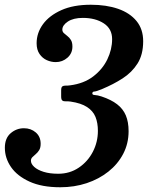

<svg xmlns="http://www.w3.org/2000/svg" viewBox="-48 -780 624 810"><path d="M-27.5 -156.5Q-27.5 -113 -1.5 -75.2Q24.5 -37.5 76.5 -13.8Q128.5 10 206 10Q265.5 10 317.5 -7.2Q369.5 -24.5 409.2 -56Q449 -87.5 471.8 -131Q494.5 -174.5 494.5 -226.5Q494.5 -265.5 482.8 -293.2Q471 -321 446 -340.2Q421 -359.5 380.5 -373Q363.5 -378.5 352.5 -379Q341.5 -379.5 341.5 -385.5Q341.5 -393.5 349.8 -393.8Q358 -394 383 -404.5Q430 -424 469.2 -449.2Q508.5 -474.5 532.2 -512Q556 -549.5 556 -606Q556 -657 528 -691.2Q500 -725.5 450.2 -742.8Q400.5 -760 335 -760Q261.5 -760 210.8 -737.2Q160 -714.5 133.2 -677.8Q106.5 -641 106.5 -597.5Q106.5 -570 118.8 -552.2Q131 -534.5 149.5 -526.2Q168 -518 187 -518Q215.5 -518 236.5 -536.5Q257.5 -555 257.5 -583.5Q257.5 -601 251.2 -611.2Q245 -621.5 236.2 -628Q227.5 -634.5 221.2 -640.5Q215 -646.5 215 -655Q215 -673.5 238.2 -689Q261.5 -704.5 301.5 -704.5Q354.5 -704.5 389.8 -681.5Q425 -658.5 425 -615Q425 -571.5 404.8 -529.5Q384.5 -487.5 345.2 -457.5Q306 -427.5 248 -420Q237.5 -418.5 228.8 -418.8Q220 -419 215 -415.5Q210 -412 210 -398.5V-373Q210 -359.5 215.2 -355.8Q220.5 -352 229.5 -352.5Q238.5 -353 249.5 -351.5Q294 -345 319.2 -328.5Q344.5 -312 354.8 -286.8Q365 -261.5 365 -228Q365 -181 343.8 -139.8Q322.5 -98.5 284.5 -72.8Q246.5 -47 197.5 -47Q162 -47 136.2 -55Q110.5 -63 96.5 -75.8Q82.5 -88.5 82.5 -102Q82.5 -110.5 88.5 -116.8Q94.5 -123 102.8 -129.8Q111 -136.5 117.2 -146.5Q123.5 -156.5 123.5 -173.5Q123.5 -203.5 103 -221.2Q82.5 -239 53 -239Q21.5 -239 -3 -218Q-27.5 -197 -27.5 -156.5Z"/></svg>

Font: Besley SemiBold
Style: Italic
Weight: 600
Italic angle: -13°
Designer: Owen Earl
Foundry: indestructible type*
Version: Version 2.001